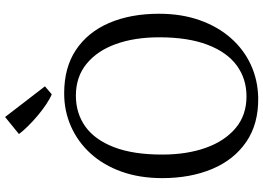

<svg xmlns="http://www.w3.org/2000/svg" viewBox="-160 -863 1034 754"><g transform="rotate(-90 357.0 -486.0)"><path d="M350.5 11Q247.5 12.5 177 -35.8Q106.5 -84 70.5 -169.8Q34.5 -255.5 34.5 -366Q34.5 -454.5 60 -525.8Q85.5 -597 131.2 -647.2Q177 -697.5 237.5 -724.2Q298 -751 367.5 -751Q468.5 -751 538 -704.8Q607.5 -658.5 643.8 -574.5Q680 -490.5 680 -378Q680 -290.5 654.8 -219Q629.5 -147.5 584.5 -96.5Q539.5 -45.5 479.8 -18Q420 9.5 350.5 11ZM355.5 -35Q424.5 -35 476.8 -73.2Q529 -111.5 558.2 -188Q587.5 -264.5 587.5 -378Q587.5 -474.5 561 -548Q534.5 -621.5 483.2 -663.2Q432 -705 358.5 -705Q289 -705 237 -667.8Q185 -630.5 156 -555.2Q127 -480 127 -366Q127 -269.5 153.5 -195Q180 -120.5 230.8 -77.8Q281.5 -35 355.5 -35ZM363 -800Q346 -807 324 -821.8Q302 -836.5 280 -855Q258 -873.5 239 -892.8Q220 -912 207.5 -928.5L274.5 -983L395 -826.5L364 -800Z"/></g></svg>

Font: Merriweather 24pt Light
Style: Regular
Weight: 300
Designer: Eben Sorkin
Foundry: Eben Sorkin
Version: Version 2.100